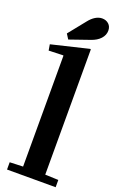

<svg xmlns="http://www.w3.org/2000/svg" viewBox="-192 -1042 687 1091"><g transform="rotate(20 151.5 -496.0)"><path d="M219 -806 223 -804V-47L303 -44V0H9V-44L89 -47V-717L87 -719L0 -716L-6 -752ZM83 -813 64 -843 146 -945Q164 -968 184 -980Q204 -992 224 -992Q248 -992 264 -977.5Q280 -963 280 -938Q280 -911 260 -889Q240 -867 204 -855Z"/></g></svg>

Font: Minipax
Style: Bold
Weight: 600
Designer: Raphaël Ronot, Igor Stepanchenko (Cyrillic)
Foundry: steppetype
Version: Version 1.002